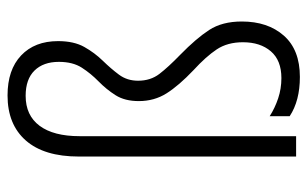

<svg xmlns="http://www.w3.org/2000/svg" viewBox="-173 -632 815 509"><g transform="rotate(-90 234.5 -377.5)"><path d="M380 -631Q380 -589 364.5 -561.5Q349 -534 328 -512.5Q307 -491 291 -469.5Q275 -448 275 -419Q275 -386 293 -362.5Q311 -339 344 -307Q387 -265 409.5 -230.5Q432 -196 432 -144Q432 -75 394.5 -32.5Q357 10 285 10Q222 10 181 -17V-70Q203 -56 228.5 -47.5Q254 -39 282 -39Q329 -39 353 -67Q377 -95 377 -141Q377 -182 358 -210.5Q339 -239 303 -272Q262 -311 241.5 -343.5Q221 -376 221 -417Q221 -454 236.5 -478.5Q252 -503 273 -523.5Q294 -544 309.5 -568Q325 -592 325 -629Q325 -670 302 -693.5Q279 -717 235 -717Q183 -717 155.5 -680Q128 -643 128 -574V0H74V-576Q74 -668 116.5 -716.5Q159 -765 236 -765Q304 -765 342 -729Q380 -693 380 -631Z"/></g></svg>

Font: Noto Sans Gujarati UI Condensed Light
Style: Regular
Weight: 300
Width: 3
Designer: Jelle Bosma - Monotype Design Team, Universal Thirst
Foundry: Monotype Imaging Inc.
Version: Version 2.106; ttfautohint (v1.8.4.7-5d5b)